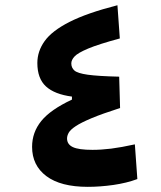

<svg xmlns="http://www.w3.org/2000/svg" viewBox="-20 -723 626 748"><path d="M321.8 4.9Q216.3 4.9 160.6 -36.9Q105 -78.6 105 -150.9Q105 -207.5 140.9 -251.7Q176.8 -295.9 260.3 -335V-346.7Q192.9 -355.5 159.2 -386.2Q125.5 -417 125.5 -477.5Q125.5 -523.4 154.1 -563.2Q182.6 -603 251 -637.7Q319.3 -672.4 437.5 -702.6L446.8 -573.2Q363.8 -550.8 323.2 -533.7Q282.7 -516.6 270.3 -502.9Q257.8 -489.3 257.8 -476.1Q257.8 -459 270 -448.2Q282.2 -437.5 322 -431.9Q361.8 -426.3 444.3 -424.3L447.8 -302.2Q377.9 -279.8 336.7 -262.5Q295.4 -245.1 274.9 -231.4Q254.4 -217.8 247.8 -206.1Q241.2 -194.3 241.2 -183.6Q241.2 -160.6 263.9 -149.9Q286.6 -139.2 340.3 -139.2Q374.5 -139.2 413.3 -144Q452.1 -148.9 505.4 -160.6L515.1 -25.4Q473.1 -9.8 421.4 -2.4Q369.6 4.9 321.8 4.9Z"/></svg>

Font: Cascadia Code PL
Style: Bold
Weight: 700
Monospace: yes
Designer: Aaron Bell
Foundry: Saja Typeworks
Version: Version 2404.023; ttfautohint (v1.8.4)